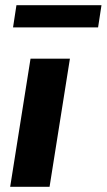

<svg xmlns="http://www.w3.org/2000/svg" viewBox="-20 -716 409 736"><path d="M19 0 97 -491H248L170 0ZM30 -611 43 -696H369L356 -611Z"/></svg>

Font: Nunito Sans ExtraBold
Style: Italic
Weight: 800
Italic angle: -9°
Designer: Vernon Adams
Foundry: Vernon Adams
Version: Version 3.006; ttfautohint (v1.8.3)